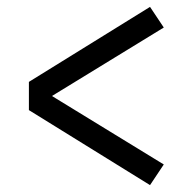

<svg xmlns="http://www.w3.org/2000/svg" viewBox="-20 -619 540 558"><path d="M416 -81 64 -299V-381L416 -599L456 -539L131 -340L456 -141Z"/></svg>

Font: Iosevka MaddieWtf
Style: Regular
Weight: 400
Monospace: yes
Designer: Belleve Invis
Foundry: Belleve Invis
Version: Version 31.3.0; ttfautohint (v1.8.3)